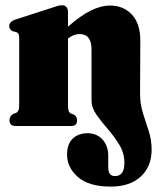

<svg xmlns="http://www.w3.org/2000/svg" viewBox="-20 -479 596 730"><path d="M328 -97.5V-291Q328 -349.5 282.5 -349.5Q260 -349.5 238.5 -332.5V-82.5Q238.5 -65.5 240.8 -58Q243 -50.5 249.5 -47.5L262 -42.5Q273 -35 273 -22.5Q273 0 252 0H39Q16 0 16 -22.5Q16 -36.5 29.5 -45.5L41.5 -50Q47.5 -53 50.2 -59.8Q53 -66.5 53 -82.5V-333.5Q53 -346 49.8 -350.8Q46.5 -355.5 40.5 -357.5L29 -360Q15 -366 15 -380Q15 -395 35 -403.5L176 -449Q190.5 -454 198.8 -456.5Q207 -459 216.5 -459Q226.5 -459 232.5 -452Q238.5 -445 238.5 -435V-377.5Q287 -420.5 326 -439.2Q365 -458 397.5 -458Q449.5 -458 481.5 -423.5Q513.5 -389 513.5 -324.5L512.5 -125Q512.5 -83.5 523.5 -48.8Q534.5 -14 545.5 19.5Q556.5 53 556.5 90Q556.5 154.5 515 192.5Q473.5 230.5 401 230.5Q318 230.5 276.5 194.2Q235 158 235 109Q235 68.5 256.5 48Q278 27.5 312.5 27.5Q348 27.5 369.8 51.5Q391.5 75.5 391.5 113.5V157Q391.5 190.5 417 190.5Q453 190.5 453 140.5Q453 103.5 434 72Q415 40.5 390.5 12.5Q366 -15.5 347 -42.5Q328 -69.5 328 -97.5Z"/></svg>

Font: Fraunces 144pt Soft Black
Style: Regular
Weight: 900
Version: Version 1.000;[b76b70a41]